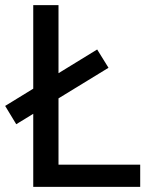

<svg xmlns="http://www.w3.org/2000/svg" viewBox="-23 -725 601 745"><path d="M106 0V-705H204V-86H521V0ZM40 -243 -3 -314 354 -533 398 -462Z"/></svg>

Font: Nunito Sans 7pt SemiCondensed Medium
Style: Regular
Weight: 500
Width: 4
Designer: Vernon Adams
Foundry: Vernon Adams
Version: Version 3.101;gftools[0.9.27]